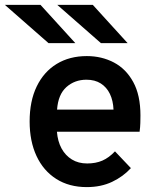

<svg xmlns="http://www.w3.org/2000/svg" viewBox="-69 -752 640 784"><path d="M285.5 12Q213 12 160.5 -21.5Q108 -55 80 -115.2Q52 -175.5 52 -256Q52 -339.5 81 -399.2Q110 -459 162.5 -491Q215 -523 285.5 -523Q346 -523 395.8 -497Q445.5 -471 475 -417.2Q504.5 -363.5 504.5 -280.5Q504.5 -267.5 504 -249.8Q503.5 -232 501 -214H163.5Q166.5 -175 182.2 -146Q198 -117 224.5 -100.8Q251 -84.5 287 -84.5Q322 -84.5 349 -96.2Q376 -108 400.5 -134L465.5 -65.5Q434 -31 388.8 -9.5Q343.5 12 285.5 12ZM164 -304.5H394.5Q393 -341 379.8 -368.5Q366.5 -396 342.5 -411.2Q318.5 -426.5 284 -426.5Q236 -426.5 202.2 -396.5Q168.5 -366.5 164 -304.5ZM129 -576 -49 -732H96.5L238.5 -576ZM343 -576 165 -732H310L452 -576Z"/></svg>

Font: Overpass SemiBold
Style: Regular
Weight: 600
Designer: Delve Withrington, Dave Bailey, Thomas Jockin
Foundry: Delve Fonts LLC
Version: Version 4.000